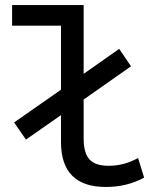

<svg xmlns="http://www.w3.org/2000/svg" viewBox="-20 -730 620 762"><path d="M83 -176 36 -244 222 -374V-628H28V-710H312V-437L453 -536L500 -467L312 -335V-181Q312 -123 335 -97.5Q358 -72 411 -72Q473 -72 528 -103L552 -25Q484 12 400 12Q222 12 222 -167V-273Z"/></svg>

Font: Sometype Mono Medium
Style: Regular
Weight: 500
Monospace: yes
Designer: Ryoichi Tsunekawa
Foundry: Dharma Type
Version: Version 1.000; ttfautohint (v1.8.3)